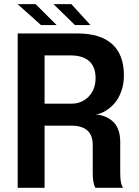

<svg xmlns="http://www.w3.org/2000/svg" viewBox="-20 -897 663 917"><path d="M412.1 -777.3H337.9L235.4 -877.4H320.8ZM250.5 -777.3H175.8L64 -877.4H149.9ZM64.5 0V-737.3H348.6Q459.5 -737.3 515.6 -686.5Q571.8 -635.7 571.8 -536.6Q571.8 -495.1 558.8 -459.7Q545.9 -424.3 525.4 -401.9Q504.9 -379.4 481.7 -366Q458.5 -352.5 436.5 -350.6Q459.5 -348.6 479.5 -341.1Q499.5 -333.5 516.8 -318.8Q534.2 -304.2 544.2 -279.1Q554.2 -253.9 554.2 -220.2V-70.3Q554.2 -17.6 567.9 0H435.5Q422.9 -22 422.9 -70.3V-204.6Q422.9 -296.9 320.3 -296.9H192.9V0ZM317.4 -632.3H192.9V-401.9H321.3Q370.6 -401.9 403.6 -435.8Q436.5 -469.7 436.5 -524.4Q436.5 -577.6 405.8 -605Q375 -632.3 317.4 -632.3Z"/></svg>

Font: Epilogue SemiBold
Style: Regular
Weight: 600
Designer: Tyler Finck
Foundry: Etcetera Type Co
Version: Version 2.112